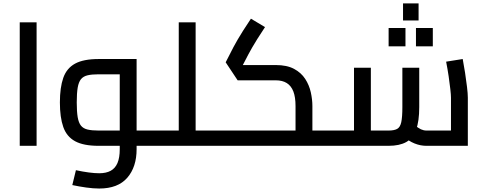

<svg xmlns="http://www.w3.org/2000/svg" viewBox="-20 -840 2789 1106"><path d="M93.7 0V-711.2H190.8V0Z M766.9 0V-88H878.8V0ZM551.6 246Q517.4 246 476.4 240.2Q435.3 234.4 396.5 226.1L417.3 140.4Q457.2 149 491.6 153.5Q525.9 158 551.6 158Q591.6 158 617.9 143.6Q644.1 129.1 656.9 98.6Q669.8 68.1 669.8 19.4V-444.2L721.8 -412H548Q509.1 -412 484.5 -406.2Q459.9 -400.4 446.4 -383.8Q433 -367.1 427.5 -334.9Q422.1 -302.6 422.1 -250Q422.1 -197.4 427.5 -165.1Q433 -132.9 446.4 -116.2Q459.9 -99.6 484.5 -93.8Q509.1 -88 548 -88H669.8V0H548Q461 0 412.5 -26.5Q364 -53 344.5 -108.5Q325 -164 325 -250Q325 -336 344.5 -391.5Q364 -447 412.5 -473.5Q461 -500 548 -500H766.9V19.4Q766.9 122.1 713.1 184Q659.2 246 551.6 246ZM878.8 0V-88Q891.6 -88 895.2 -76.1Q898.8 -64.2 898.8 -44Q898.8 -23.8 895.2 -11.9Q891.6 0 878.8 0Z M1106.9 0V-88H1218.8V0ZM1009.7 0V-711.2H1106.9V0ZM879 0V-88H1009.7V0ZM879 0Q866.6 0 862.8 -11.9Q859 -23.8 859 -44Q859 -64.2 862.8 -76.1Q866.6 -88 879 -88ZM1218.8 0V-88Q1231.5 -88 1235.2 -76.1Q1238.8 -64.2 1238.8 -44Q1238.8 -23.8 1235.2 -11.9Q1231.5 0 1218.8 0Z M1779.5 0V-88H1891.4V0ZM1219 0V-88H1715.6L1682.4 -57.7V-229.3Q1682.4 -280.5 1669.9 -313.1Q1657.3 -345.6 1632.2 -361.4Q1607 -377.3 1568.5 -377.3H1348.9L1280 -481.1L1324.4 -567.8Q1335.8 -588.9 1348.7 -611.4Q1361.5 -633.8 1380 -662.8Q1398.5 -691.9 1425.5 -732.4L1506.6 -683.9Q1479 -642.1 1461.8 -614.7Q1444.6 -587.3 1433 -566.9Q1421.4 -546.6 1410.7 -526.7L1358.4 -426.2L1334.3 -465.3H1568.5Q1632.8 -465.3 1674 -443.2Q1715.1 -421.1 1738.2 -385.3Q1761.3 -349.5 1770.4 -308.1Q1779.5 -266.8 1779.5 -229.3V0ZM1219 0Q1206.6 0 1202.8 -11.9Q1199 -23.8 1199 -44Q1199 -64.2 1202.8 -76.1Q1206.6 -88 1219 -88ZM1891.4 0V-88Q1904.2 -88 1907.8 -76.1Q1911.4 -64.2 1911.4 -44Q1911.4 -23.8 1907.8 -11.9Q1904.2 0 1891.4 0Z M2436.5 0Q2401.7 0 2368.1 -13.6Q2334.5 -27.1 2303.2 -54.8L2367.6 -120.6Q2388.9 -102.3 2404.7 -95.1Q2420.5 -88 2436.5 -88H2605.9L2577.8 -57.1V-277.4Q2577.8 -293.4 2574.1 -326.2Q2570.4 -359 2564.4 -400.5Q2558.3 -442 2549.9 -484.8L2645.4 -500Q2652.2 -464.7 2658.9 -421.4Q2665.5 -378 2670.2 -339Q2674.9 -300 2674.9 -277.4V0ZM1891 0V-88H2041.7L2019.2 -64.6V-450H2116.3V0ZM2116.3 0V-88H2217.8Q2250.4 -88 2267.7 -97.4Q2285 -106.8 2291.4 -135.9Q2297.8 -165.1 2297.8 -223.2V-450H2395V-223.2Q2395 -141.8 2376.9 -92.6Q2358.9 -43.4 2320.1 -21.7Q2281.3 0 2217.8 0ZM1891 0Q1878.6 0 1874.8 -11.9Q1871 -23.8 1871 -44Q1871 -64.2 1874.8 -76.1Q1878.6 -88 1891 -88ZM2301.6 -722V-820.3H2391.2V-722ZM2218.6 -573V-678.8H2315.7V-573ZM2376.1 -573V-678.8H2473.2V-573Z"/></svg>

Font: TitilliumWeb ExtraLight
Style: Regular
Weight: 400
Designer: Mohamed Gaber, Accademia di Belle Arti di Urbino and others
Foundry: Kief Type Foundry, Accademia di Belle Arti di Urbino and others
Version: Version 3.000; ttfautohint (v1.8.2)